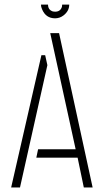

<svg xmlns="http://www.w3.org/2000/svg" viewBox="-20 -829 459 849"><path d="M161.1 -808.6H192.4Q192.4 -785.2 213.9 -778.3Q219.7 -777.3 223.6 -777.3Q247.1 -777.3 253.9 -798.8Q254.9 -804.7 254.9 -808.6H286.1Q286.1 -780.3 260.7 -760.7Q244.1 -748 223.6 -748Q182.6 -748 166 -788.1Q161.1 -798.8 161.1 -808.6ZM29.3 0 163.1 -585H179.7L189.5 -541L68.4 0ZM140.6 -131.8 148.4 -168.9H314.5L202.1 -682.6H241.2L389.6 0H350.6L323.2 -131.8Z"/></svg>

Font: Post No Bills Colombo
Style: Light
Weight: 400
Designer: Kosala Senevirathne, Siva Puranthara, Lasantha Premarathna, Tharique Azeez
Foundry: Mooniak
Version: Version 1.220 ; ttfautohint (v1.5)